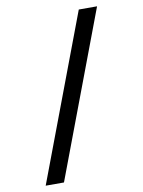

<svg xmlns="http://www.w3.org/2000/svg" viewBox="-100 -898 800 1076"><g transform="rotate(-10 300.0 -360.0)"><path d="M71 110 425 -830H529L175 110Z"/></g></svg>

Font: JetBrains Mono NL Medium
Style: Regular
Weight: 500
Monospace: yes
Designer: Philipp Nurullin, Konstantin Bulenkov
Foundry: JetBrains
Version: Version 2.305; ttfautohint (v1.8.4.7-5d5b)